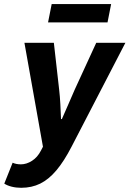

<svg xmlns="http://www.w3.org/2000/svg" viewBox="-55 -700 616 914"><path d="M45.7 194Q21.7 194 0.7 188.7Q-20.3 183.4 -34.6 174.1L5.1 74.6Q21.7 82.3 44.4 82.3Q71.3 82.3 97.4 65.5Q123.6 48.8 139.9 16.9L149.5 -1.5L61.3 -496.1H201.4L226.6 -273.1Q230.2 -242.4 232.3 -203.9Q234.4 -165.3 235.5 -133.1H239.5Q254.2 -165.6 270.4 -203.6Q286.6 -241.6 300.6 -273.1L403.1 -496.1H541.8L286.3 -2.9Q250 67.5 213.6 110.7Q177.2 154 136.6 174Q96.1 194 45.7 194ZM173.8 -593.5 191 -680.5H474L456.9 -593.5Z"/></svg>

Font: Source Sans 3 VF
Style: Italic
Weight: 200
Italic angle: -11°
Designer: Paul D. Hunt
Foundry: Adobe Systems Incorporated
Version: Version 3.042;hotconv 1.0.118;makeotfexe 2.5.65603